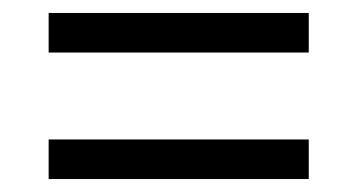

<svg xmlns="http://www.w3.org/2000/svg" viewBox="-20 -505 551 296"><path d="M55 -424H456V-485H55ZM55 -229H456V-290H55Z"/></svg>

Font: Noto Serif Hebrew SemiCondensed Medium
Style: Regular
Weight: 500
Width: 4
Designer: Monotype Design Team
Foundry: Monotype Imaging Inc.
Version: Version 2.004